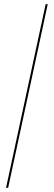

<svg xmlns="http://www.w3.org/2000/svg" viewBox="-20 -780 258 921"><path d="M9 121 199 -760H209L19 121Z"/></svg>

Font: Noto Serif Display Condensed
Style: Bold
Weight: 700
Width: 3
Designer: Monotype Design Team
Foundry: Monotype Imaging Inc.
Version: Version 2.009